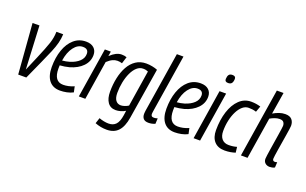

<svg xmlns="http://www.w3.org/2000/svg" viewBox="-103 -1230 3090 1940"><g transform="rotate(20 1442.0 -260.0)"><path d="M176 2H89L47 -537L121 -538L144 -72Q182 -160 208.5 -223Q235 -286 253 -331Q271 -376 282 -410Q293 -444 298 -473.5Q303 -503 304 -536H377Q375 -488 363 -441Q351 -394 326.5 -335.5Q302 -277 265 -195.5Q228 -114 176 2Z M679 -21Q648 -5 611.5 2.5Q575 10 540 10Q463 10 422 -41Q381 -92 381 -186Q381 -289 409.5 -370.5Q438 -452 492 -499Q546 -546 621 -546Q676 -546 706.5 -518Q737 -490 737 -443Q737 -373 686.5 -321Q636 -269 551 -245Q501 -232 451 -229Q450 -212 450 -195Q450 -56 550 -56Q576 -56 605 -62Q634 -68 666 -82ZM609 -485Q554 -485 512.5 -430Q471 -375 457 -283Q496 -286 537 -298Q597 -317 633 -351Q669 -385 669 -431Q669 -485 609 -485Z M889 -536 881 -485Q945 -546 1003 -546Q1035 -546 1058 -537L1035 -464Q1010 -472 985 -472Q960 -472 933.5 -460Q907 -448 876 -419L810 0H740L825 -536Z M992 196 1012 135Q1036 144 1063.5 149.5Q1091 155 1115 155Q1164 155 1192.5 125Q1221 95 1232 23L1239 -27Q1215 -12 1187 -4.5Q1159 3 1136 3Q1079 3 1049.5 -39Q1020 -81 1020 -153Q1020 -232 1035 -302.5Q1050 -373 1080.5 -428Q1111 -483 1158 -514.5Q1205 -546 1268 -546Q1300 -546 1333.5 -539.5Q1367 -533 1390 -523L1302 23Q1286 124 1241 172Q1196 220 1118 220Q1052 220 992 196ZM1310 -475Q1299 -480 1286 -483Q1273 -486 1256 -486Q1219 -486 1189 -459Q1159 -432 1137.5 -386Q1116 -340 1104.5 -283Q1093 -226 1093 -167Q1093 -114 1113 -87Q1133 -60 1168 -60Q1186 -60 1209.5 -68Q1233 -76 1249 -87Z M1525 -740H1596L1499 -128Q1497 -115 1495.5 -104.5Q1494 -94 1494 -86Q1494 -73 1501 -65Q1508 -57 1526 -57Q1542 -57 1565 -64L1562 -5Q1529 10 1491 10Q1454 10 1437 -8.5Q1420 -27 1420 -60Q1420 -68 1421 -77.5Q1422 -87 1423 -96Z M1912 -21Q1881 -5 1844.5 2.5Q1808 10 1773 10Q1696 10 1655 -41Q1614 -92 1614 -186Q1614 -289 1642.5 -370.5Q1671 -452 1725 -499Q1779 -546 1854 -546Q1909 -546 1939.5 -518Q1970 -490 1970 -443Q1970 -373 1919.5 -321Q1869 -269 1784 -245Q1734 -232 1684 -229Q1683 -212 1683 -195Q1683 -56 1783 -56Q1809 -56 1838 -62Q1867 -68 1899 -82ZM1842 -485Q1787 -485 1745.5 -430Q1704 -375 1690 -283Q1729 -286 1770 -298Q1830 -317 1866 -351Q1902 -385 1902 -431Q1902 -485 1842 -485Z M2126 -735Q2162 -735 2161 -704Q2160 -674 2148.5 -658.5Q2137 -643 2110 -643Q2074 -643 2075 -674Q2076 -703 2087 -719Q2098 -735 2126 -735ZM1974 0 2058 -536H2129L2044 0Z M2310 10Q2237 10 2198 -33.5Q2159 -77 2159 -155Q2159 -266 2187.5 -354.5Q2216 -443 2269.5 -494.5Q2323 -546 2396 -546Q2449 -546 2498 -531L2475 -467Q2453 -474 2433.5 -476.5Q2414 -479 2393 -479Q2358 -479 2328.5 -454Q2299 -429 2277 -386Q2255 -343 2242.5 -287.5Q2230 -232 2230 -171Q2230 -116 2256.5 -86Q2283 -56 2329 -56Q2354 -56 2375.5 -59Q2397 -62 2417 -68L2424 -8Q2401 0 2371.5 5Q2342 10 2310 10Z M2802 -81Q2802 -56 2827 -56Q2838 -56 2851 -61L2848 -3Q2835 4 2821 7Q2807 10 2794 10Q2765 10 2746 -7Q2727 -24 2727 -53Q2727 -63 2731 -91.5Q2735 -120 2741 -159.5Q2747 -199 2754 -242Q2761 -285 2767 -324Q2773 -363 2777 -390.5Q2781 -418 2781 -426Q2781 -449 2769 -464.5Q2757 -480 2726 -480Q2702 -480 2675.5 -470.5Q2649 -461 2625 -447L2554 0H2483L2600 -740H2672L2634 -505Q2667 -524 2698.5 -535Q2730 -546 2764 -546Q2812 -546 2834.5 -520.5Q2857 -495 2857 -454Q2857 -445 2853 -416.5Q2849 -388 2842.5 -348.5Q2836 -309 2829 -265.5Q2822 -222 2815.5 -182.5Q2809 -143 2805.5 -116Q2802 -89 2802 -81Z"/></g></svg>

Font: Georama SemiCondensed
Style: Italic
Weight: 400
Width: 4
Italic angle: -9°
Designer: Jean-Baptiste Levee
Foundry: Production Type
Version: Version 1.000